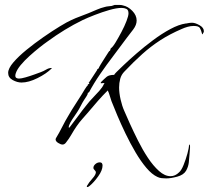

<svg xmlns="http://www.w3.org/2000/svg" viewBox="-20 -562 845 777"><path d="M384 95Q395 95 395 108Q395 127 377.5 151.5Q360 176 343 190Q337 195 334 195Q330 195 332 190Q340 176 354 160.5Q368 145 368 135Q368 131 363 126.5Q358 122 358 117Q358 109 366 102Q374 95 384 95ZM653 160Q644 160 634.5 159Q625 158 617 154Q595 144 572.5 117.5Q550 91 528.5 54.5Q507 18 488 -21.5Q469 -61 454.5 -95.5Q440 -130 431 -153Q427 -164 424 -175Q421 -186 416 -196Q396 -176 376.5 -154Q357 -132 338 -109Q326 -95 313.5 -81Q301 -67 290 -51Q279 -35 269 -17.5Q259 0 247 15Q241 23 233 23Q226 23 215.5 16.5Q205 10 205 2Q205 1 205.5 0Q206 -1 206 -2Q220 -25 232 -49Q244 -73 258 -96Q270 -117 283.5 -137.5Q297 -158 310 -179L324 -202Q326 -204 327.5 -207Q329 -210 330 -211Q332 -213 334 -215.5Q336 -218 335 -215L336 -222L339 -221L342 -224Q342 -224 340.5 -225Q339 -226 339 -227Q339 -227 339 -227.5Q339 -228 340 -228L374 -280Q374 -280 373.5 -280.5Q373 -281 373 -282H374L379 -285Q380 -289 388.5 -303Q397 -317 406.5 -331.5Q416 -346 419 -351Q420 -352 422 -355Q424 -358 425 -356L428 -366Q436 -371 447.5 -390Q459 -409 471.5 -432.5Q484 -456 492 -477Q500 -498 500 -508Q500 -522 491.5 -526Q483 -530 472 -530Q452 -530 422.5 -521.5Q393 -513 363.5 -501.5Q334 -490 315 -481Q278 -463 242 -441Q206 -419 172 -394Q159 -385 139.5 -369.5Q120 -354 99.5 -335.5Q79 -317 64 -299Q49 -281 44 -266Q42 -260 42 -256Q42 -249 46.5 -246.5Q51 -244 57 -244Q66 -244 83.5 -249Q101 -254 119 -260.5Q137 -267 145 -270Q156 -274 167 -280.5Q178 -287 189 -287V-286H190L189 -285Q168 -264 132 -246Q96 -228 67 -228Q50 -228 31.5 -238Q13 -248 13 -267Q13 -285 34 -309.5Q55 -334 87.5 -360.5Q120 -387 156 -412Q192 -437 222.5 -455.5Q253 -474 269 -481Q286 -489 304 -495.5Q322 -502 339 -509Q356 -516 372 -523Q388 -530 405 -534Q412 -536 419 -536.5Q426 -537 432 -538Q435 -539 438 -540Q441 -541 444 -542H452Q459 -542 465.5 -542Q472 -542 478 -540Q498 -536 515.5 -518Q533 -500 533 -479Q533 -461 519 -442.5Q505 -424 494 -410Q470 -377 441 -339Q412 -301 385.5 -262.5Q359 -224 340 -188L336 -187Q335 -179 329.5 -171.5Q324 -164 320 -157Q313 -146 307 -134Q301 -122 294 -111Q290 -104 281 -91.5Q272 -79 265 -66.5Q258 -54 258 -46H262V-47Q280 -70 297 -93.5Q314 -117 332 -139Q341 -151 355 -165.5Q369 -180 382 -194.5Q395 -209 400 -221L402 -223V-226L388 -225V-229Q402 -243 411.5 -251Q421 -259 442 -259Q443 -262 451.5 -270.5Q460 -279 469.5 -288Q479 -297 482 -300Q503 -320 533.5 -346.5Q564 -373 599.5 -399.5Q635 -426 669.5 -444.5Q704 -463 732 -467Q737 -467 739 -468Q744 -469 748.5 -469.5Q753 -470 757 -470Q770 -470 787.5 -460Q805 -450 805 -436Q805 -432 803 -429.5Q801 -427 800 -423L799 -424H798Q794 -440 789 -448.5Q784 -457 764 -457Q752 -457 739.5 -453.5Q727 -450 716 -445Q667 -424 628.5 -399Q590 -374 555.5 -343Q521 -312 484 -273Q471 -260 466.5 -243Q462 -226 462 -208Q462 -186 468 -159.5Q474 -133 483 -113Q491 -94 505.5 -62Q520 -30 538.5 7Q557 44 578.5 76.5Q600 109 623.5 130Q647 151 670 151Q680 151 688.5 147Q697 143 704 136Q714 128 723 105.5Q732 83 738.5 59.5Q745 36 745 23H746V24H748Q749 27 749 30Q749 33 749 36Q749 43 748 49Q747 55 747 62Q746 79 744 96Q742 113 733 129Q723 146 697 153Q671 160 653 160Z"/></svg>

Font: Qwitcher Grypen
Style: Regular
Weight: 400
Designer: Robert E. Leuschke
Foundry: Robert E. Leuschke
Version: Version 1.100; ttfautohint (v1.8.3)